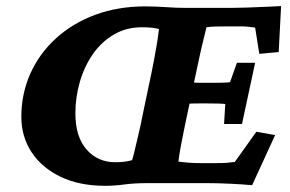

<svg xmlns="http://www.w3.org/2000/svg" viewBox="-20 -599 949 628"><path d="M325.2 8.8Q239.3 8.8 177.7 -21Q116.2 -50.8 83 -101.6Q49.8 -152.3 49.8 -216.8Q49.8 -292 79.1 -357.9Q108.4 -423.8 163.1 -473.6Q217.8 -523.4 292 -550.8Q366.2 -578.1 454.1 -578.1Q490.2 -578.1 522.5 -575.7Q554.7 -573.2 588.9 -573.2H735.4Q754.9 -573.2 786.1 -574.2Q817.4 -575.2 848.6 -576.7Q879.9 -578.1 899.4 -579.1L891.6 -428.7L828.1 -422.9L814.5 -508.8Q800.8 -510.7 790.5 -511.7Q780.3 -512.7 768.6 -512.7H723.6Q700.2 -512.7 683.6 -512.2Q667 -511.7 655.3 -509.8Q653.3 -501 648.4 -481.4Q643.6 -461.9 637.7 -437Q631.8 -412.1 627 -387.7L585 -189.5Q580.1 -164.1 575.2 -140.1Q570.3 -116.2 567.4 -97.7Q564.5 -79.1 563.5 -70.3Q578.1 -68.4 596.2 -66.9Q614.3 -65.4 640.6 -65.4H679.7Q708 -65.4 721.2 -66.4Q734.4 -67.4 748 -69.3L818.4 -168L879.9 -157.2L804.7 6.8Q775.4 3.9 733.9 2Q692.4 0 658.2 0H461.9Q418.9 0 386.7 4.4Q354.5 8.8 325.2 8.8ZM356.4 -68.4Q370.1 -68.4 384.3 -69.8Q398.4 -71.3 412.1 -75.2Q415 -84 419.4 -102.5Q423.8 -121.1 429.2 -143.6Q434.6 -166 439.5 -188Q444.3 -210 447.3 -226.6L475.6 -361.3Q479.5 -378.9 483.4 -400.9Q487.3 -422.9 491.2 -444.3Q495.1 -465.8 497.1 -481.9Q499 -498 500 -503.9Q492.2 -506.8 477.1 -508.3Q461.9 -509.8 444.3 -509.8Q392.6 -509.8 352.1 -485.8Q311.5 -461.9 283.7 -421.9Q255.9 -381.8 241.2 -331.5Q226.6 -281.2 226.6 -228.5Q226.6 -151.4 263.2 -109.9Q299.8 -68.4 356.4 -68.4ZM712.9 -193.4 716.8 -258.8Q710 -259.8 694.3 -260.3Q678.7 -260.7 659.2 -260.7H628.9Q610.4 -260.7 595.7 -259.8Q581.1 -258.8 574.2 -257.8L589.8 -331.1Q596.7 -330.1 610.8 -329.1Q625 -328.1 643.6 -328.1H673.8Q693.4 -328.1 709.5 -328.6Q725.6 -329.1 732.4 -330.1L754.9 -393.6H814.5L771.5 -193.4Z"/></svg>

Font: Crimson Pro ExtraBold
Style: Italic
Weight: 800
Italic angle: -12°
Designer: Jacques Le Bailly
Foundry: Baron von Fonthausen
Version: Version 1.003